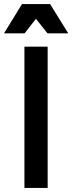

<svg xmlns="http://www.w3.org/2000/svg" viewBox="-48 -931 358 951"><path d="M73 0V-700H188V0ZM-28 -766 61 -911H200L290 -766H187L130 -838L74 -766Z"/></svg>

Font: Fustat
Style: Bold
Weight: 700
Designer: Mohamed Gaber, Khaled Hosny, Laura Garcia Mut
Foundry: Kief Type Foundry, Alif Type Foundry, Hard Type Foundry
Version: Version 1.007